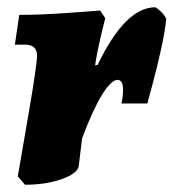

<svg xmlns="http://www.w3.org/2000/svg" viewBox="-20 -502 478 529"><path d="M82 -349Q82 -379 49 -379H21L33 -461Q89 -461 161.5 -466Q234 -471 256 -473L270 -452Q267 -441 257.5 -401Q248 -361 242 -322L249 -323Q325 -482 408 -482Q417 -477 425.5 -468Q434 -459 438 -450Q435 -417 423.5 -365Q412 -313 400.5 -271Q389 -229 386 -217H315Q319 -238 319 -254Q319 -282 304 -282Q286 -282 260 -239Q234 -196 206 -120L197 -45Q194 -24 150 -8.5Q106 7 49 7L29 -16Q37 -62 59.5 -193Q82 -324 82 -349Z"/></svg>

Font: Alegreya Black
Style: Italic
Weight: 900
Italic angle: -7°
Designer: Juan Pablo del Peral
Foundry: Huerta Tipografica
Version: Version 2.007; ttfautohint (v1.6)